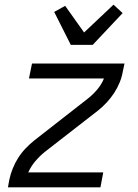

<svg xmlns="http://www.w3.org/2000/svg" viewBox="-20 -802 590 822"><path d="M14 0 20 -33Q25 -57 34.5 -80.5Q44 -104 57.5 -125.5Q71 -147 89 -166Q107 -185 127 -201L355 -379Q378 -397 396.5 -419Q415 -441 425 -466H104L117 -530H513L506 -497Q502 -473 492.5 -449.5Q483 -426 469 -404.5Q455 -383 437.5 -364Q420 -345 400 -329L171 -151Q149 -133 130.5 -111Q112 -89 101 -64H422L410 0ZM283 -610 212 -751 259 -777 340 -663 466 -782 505 -746 377 -610Z"/></svg>

Font: Lode Term
Style: Italic
Weight: 400
Italic angle: -11°
Monospace: yes
Designer: Belleve Invis
Foundry: Belleve Invis
Version: Version 29.2.0